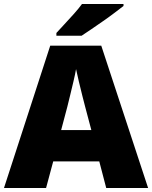

<svg xmlns="http://www.w3.org/2000/svg" viewBox="-20 -947 766 967"><path d="M515 0 480 -134H248L212 0H0L233 -717H490L726 0ZM409 -409Q404 -428 395 -463.5Q386 -499 377 -537Q368 -575 363 -599Q359 -575 350.5 -539Q342 -503 333.5 -468Q325 -433 319 -409L288 -292H440ZM602 -917Q584 -903 557 -882.5Q530 -862 499 -840.5Q468 -819 439.5 -799.5Q411 -780 391 -767H264V-781Q281 -800 305 -825.5Q329 -851 353 -878Q377 -905 393 -927H602Z"/></svg>

Font: Noto Kufi Arabic Black
Style: Regular
Weight: 900
Designer: Monotype Design Team, David Williams, Khaled Hosny
Foundry: Google LLC
Version: Version 2.109; ttfautohint (v1.8.4.7-5d5b)